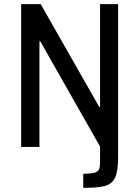

<svg xmlns="http://www.w3.org/2000/svg" viewBox="-20 -708 672 925"><path d="M462 74V-2L174 -509H170V0H82V-688H176L458 -193H462V-688H549V50Q549 118 534 148.5Q519 179 485.5 188Q452 197 381 197V129Q418 129 435 124Q452 119 457 108Q462 97 462 74Z"/></svg>

Font: Saira Semi Condensed
Style: Regular
Weight: 400
Width: 4
Designer: Hector Gatti with collaboration of the Omnibus-Type team
Foundry: Omnibus-Type
Version: Version 1.001; ttfautohint (v1.8)